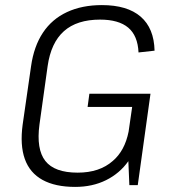

<svg xmlns="http://www.w3.org/2000/svg" viewBox="-20 -727 675 754"><path d="M275 7Q197 7 147 -20.5Q97 -48 77.5 -102.5Q58 -157 69 -238L102 -467Q113 -545 148.5 -598.5Q184 -652 243 -679.5Q302 -707 380 -707Q480 -707 532.5 -661.5Q585 -616 587 -528L524 -521Q521 -587 483.5 -618.5Q446 -650 373 -650Q282 -650 231 -604.5Q180 -559 167 -467L135 -238Q122 -141 158 -95Q194 -49 285 -49Q371 -49 423 -95Q470 -135 485 -210L499 -307H324L331 -359H571L521 0H488L484 -95Q484 -94 484 -94Q450 -46 396.5 -19.5Q343 7 275 7Z"/></svg>

Font: Pathway Extreme 8pt Thin 12pt ExtraLight
Style: Italic
Weight: 250
Italic angle: -8°
Version: Version 1.001;gftools[0.9.26]